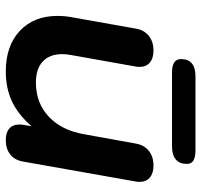

<svg xmlns="http://www.w3.org/2000/svg" viewBox="-36 -649 695 663"><g transform="rotate(90 311.5 -317.5)"><path d="M35 -168Q35 -194 39 -215L79 -440Q84 -468 104 -484Q124 -500 155 -500Q181 -500 196 -487.5Q211 -475 211 -452Q211 -444 210 -440L170 -215Q167 -200 167 -185Q167 -141 192.5 -117.5Q218 -94 265 -94Q336 -94 383.5 -139Q431 -184 444 -263L476 -440Q481 -468 501 -484Q521 -500 552 -500Q578 -500 593 -487.5Q608 -475 608 -452Q608 -444 607 -440L538 -50Q533 -21 513.5 -5.5Q494 10 464 10Q438 10 424 -2Q410 -14 410 -36Q410 -45 411 -50L416 -79Q376 -33 330.5 -11.5Q285 10 227 10Q138 10 86.5 -38.5Q35 -87 35 -168ZM184 -595Q184 -645 244 -645H500Q522 -645 534 -638Q546 -631 546 -615Q546 -590 530.5 -577Q515 -564 486 -564H230Q184 -564 184 -595Z"/></g></svg>

Font: Kodchasan
Style: Bold Italic
Weight: 700
Italic angle: -10°
Version: Version 1.000; ttfautohint (v1.6)